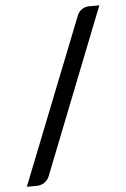

<svg xmlns="http://www.w3.org/2000/svg" viewBox="-55 -780 570 866"><g transform="rotate(-5 230.0 -347.0)"><path d="M134 5.5 428 -740H382.5C369.8 -740 358.6 -736.7 348.8 -730C338.9 -723.3 331.7 -713.8 327 -701.5L31 46.5H76.5C87.8 46.5 99 43.1 110 36.2C121 29.4 129 19.2 134 5.5Z"/></g></svg>

Font: Lato Semibold
Style: Regular
Weight: 600
Designer: Lukasz Dziedzic
Foundry: tyPoland Lukasz Dziedzic
Version: Version 2.006; 2014-01-15